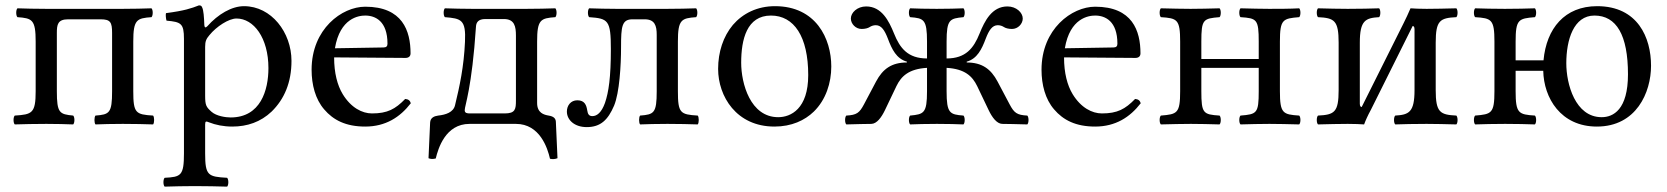

<svg xmlns="http://www.w3.org/2000/svg" viewBox="-20 -462 6217 716"><path d="M437 -429H153C113 -429 75 -430 45 -431C39 -425 39 -404 45 -398C100 -394 113 -389 113 -307V-122C113 -40 100 -35 35 -31C29 -25 29 -4 35 2C65 1 113 0 153 0C193 0 223 1 253 2C259 -4 259 -25 253 -31C202 -36 192 -40 192 -122V-339C192 -370 195 -390 234 -390H355C392 -390 398 -379 398 -339V-122C398 -40 388 -35 336 -31C331 -25 331 -4 336 2C361 1 398 0 438 0C478 0 523 1 551 2C556 -4 556 -25 551 -31C486 -35 477 -40 477 -122V-307C477 -389 490 -394 545 -398C551 -404 551 -425 545 -431C515 -430 477 -429 437 -429Z M742 -368C741 -398 739 -424 734 -434C732 -439 730 -442 722 -442C694 -431 668 -422 599 -413C597 -407 599 -391 601 -385C655 -380 666 -375 666 -317V110C666 193 655 198 594 201C588 207 588 228 594 234C629 233 666 232 706 232C746 232 794 233 827 234C833 228 833 207 827 201C756 197 745 193 745 110V2C745 -11 749 -10 759 -6C784 4 814 10 846 10C902 10 952 -7 993 -46C1040 -92 1067 -154 1067 -235C1067 -341 992 -439 890 -439C844 -439 793 -409 753 -364C747 -358 743 -358 742 -368ZM761 -331C787 -363 833 -393 862 -393C926 -393 981 -321 981 -208C981 -126 952 -24 840 -24C822 -24 787 -29 769 -45C749 -63 745 -69 745 -105V-287C745 -308 749 -317 761 -331Z M1491 -93C1454 -55 1425 -39 1367 -39C1331 -39 1289 -60 1258 -111C1238 -144 1226 -190 1226 -248L1492 -246C1504 -246 1511 -252 1511 -263C1511 -347 1481 -437 1342 -437C1255 -437 1142 -354 1142 -202C1142 -146 1156 -92 1189 -54C1223 -14 1270 10 1342 10C1418 10 1472 -25 1512 -77C1509 -87 1503 -92 1491 -93ZM1229 -282C1248 -395 1318 -404 1342 -404C1380 -404 1425 -383 1425 -299C1425 -290 1421 -285 1410 -285Z M1741 -429C1708 -429 1669 -430 1639 -431C1633 -425 1633 -404 1639 -398C1700 -393 1718 -389 1714 -306C1710 -214 1694 -140 1677 -70C1671 -43 1642 -34 1614 -31C1599 -29 1585 -23 1584 -5L1578 128C1585 131 1593 132 1605 129C1614 92 1641 0 1731 0H1904C1993 0 2022 90 2031 130C2040 132 2049 132 2059 128L2053 -6C2053 -20 2045 -28 2026 -31C2008 -34 1983 -41 1983 -78V-307C1983 -389 1996 -394 2051 -398C2057 -404 2057 -425 2051 -431C2021 -430 1983 -429 1943 -429ZM1713 -51C1713 -68 1740 -134 1755 -363C1756 -378 1763 -391 1790 -391H1859C1899 -391 1904 -363 1904 -329V-88C1904 -55 1902 -39 1862 -39H1733C1722 -39 1713 -40 1713 -51Z M2508 -122V-307C2508 -389 2521 -394 2576 -398C2582 -404 2582 -425 2576 -431C2546 -430 2508 -429 2468 -429H2279C2246 -429 2207 -430 2177 -431C2171 -425 2171 -404 2177 -398C2248 -393 2258 -387 2258 -279C2258 -174 2250 -119 2236 -78C2223 -42 2206 -29 2189 -29C2176 -29 2172 -37 2170 -50C2167 -69 2161 -88 2133 -88C2108 -88 2094 -68 2094 -46C2094 -15 2122 12 2168 12C2219 12 2247 -14 2270 -68C2290 -116 2296 -218 2296 -286C2296 -364 2299 -390 2339 -390H2384C2422 -390 2429 -366 2429 -332V-122C2429 -40 2419 -35 2367 -31C2362 -25 2362 -4 2367 2C2392 1 2429 0 2469 0C2509 0 2554 1 2582 2C2587 -4 2587 -25 2582 -31C2517 -35 2508 -40 2508 -122Z M2658 -205C2658 -103 2726 10 2868 10C2932 10 2981 -13 3015 -46C3060 -90 3080 -153 3080 -214C3080 -318 3023 -439 2870 -439C2804 -439 2750 -412 2713 -369C2677 -326 2658 -268 2658 -205ZM2855 -404C2941 -404 2994 -326 2994 -182C2994 -56 2929 -25 2882 -25C2778 -25 2744 -151 2744 -228C2744 -315 2765 -404 2855 -404Z M3230 0C3250 -1 3267 -24 3280 -51L3323 -141C3341 -178 3369 -205 3437 -209V-122C3437 -39 3425 -36 3374 -31C3368 -25 3368 -4 3374 2C3397 1 3434 0 3474 0C3513 0 3551 1 3573 2C3579 -4 3579 -25 3573 -31C3522 -35 3510 -39 3510 -122V-209C3578 -205 3606 -178 3624 -141L3667 -51C3680 -24 3697 -1 3717 0C3717 0 3791 1 3811 2C3817 -4 3817 -25 3811 -31C3772 -33 3762 -41 3745 -73L3700 -158C3675 -205 3642 -229 3585 -229V-232C3624 -243 3641 -278 3656 -318C3668 -349 3680 -368 3701 -368C3710 -368 3718 -365 3724 -361C3730 -357 3741 -354 3754 -354C3776 -354 3794 -373 3794 -393C3794 -415 3770 -438 3737 -438C3679 -438 3652 -384 3633 -337C3611 -282 3581 -244 3510 -244V-307C3510 -390 3522 -393 3573 -398C3579 -404 3579 -425 3573 -431C3549 -430 3513 -429 3473 -429C3434 -429 3397 -430 3374 -431C3368 -425 3368 -404 3374 -398C3425 -394 3437 -390 3437 -307V-244C3366 -244 3336 -282 3314 -337C3295 -384 3268 -438 3210 -438C3177 -438 3153 -415 3153 -393C3153 -373 3171 -354 3193 -354C3206 -354 3217 -357 3223 -361C3229 -365 3237 -368 3246 -368C3267 -368 3279 -349 3291 -318C3306 -278 3323 -243 3362 -232V-229C3305 -229 3272 -205 3247 -158L3202 -73C3185 -41 3175 -33 3136 -31C3130 -25 3130 -4 3136 2C3156 1 3230 0 3230 0Z M4213 -93C4176 -55 4147 -39 4089 -39C4053 -39 4011 -60 3980 -111C3960 -144 3948 -190 3948 -248L4214 -246C4226 -246 4233 -252 4233 -263C4233 -347 4203 -437 4064 -437C3977 -437 3864 -354 3864 -202C3864 -146 3878 -92 3911 -54C3945 -14 3992 10 4064 10C4140 10 4194 -25 4234 -77C4231 -87 4225 -92 4213 -93ZM3951 -282C3970 -395 4040 -404 4064 -404C4102 -404 4147 -383 4147 -299C4147 -290 4143 -285 4132 -285Z M4753 -307C4753 -390 4764 -393 4825 -398C4831 -404 4831 -425 4825 -431C4790 -429 4746 -429 4713 -429C4685 -429 4645 -430 4606 -431C4600 -425 4600 -404 4606 -398C4667 -394 4674 -390 4674 -307V-242H4460V-307C4460 -390 4467 -393 4528 -398C4534 -404 4534 -425 4528 -431C4490 -430 4452 -429 4420 -429C4390 -429 4349 -430 4309 -431C4303 -425 4303 -404 4309 -398C4370 -394 4381 -390 4381 -307V-122C4381 -39 4370 -36 4309 -31C4303 -25 4303 -4 4309 2C4349 1 4389 0 4421 0C4453 0 4492 1 4528 2C4534 -4 4534 -25 4528 -31C4467 -35 4460 -39 4460 -122V-209H4674V-122C4674 -39 4667 -36 4606 -31C4600 -25 4600 -4 4606 2C4642 1 4679 0 4714 0C4744 0 4786 1 4825 2C4831 -4 4831 -25 4825 -31C4764 -35 4753 -39 4753 -122Z M5058 -63C5055 -63 5051 -65 5051 -75V-303C5051 -386 5072 -395 5123 -398C5129 -404 5129 -425 5123 -431C5100 -430 5043 -429 5006 -429C4973 -429 4933 -430 4895 -431C4889 -425 4889 -404 4895 -398C4956 -395 4972 -386 4972 -303V-126C4972 -43 4956 -34 4895 -31C4889 -25 4889 -4 4895 2C4934 1 4974 0 5006 0C5029 0 5056 1 5067 2C5072 -12 5081 -32 5092 -52L5248 -365C5251 -365 5255 -363 5255 -353V-126C5255 -43 5234 -34 5183 -31C5177 -25 5177 -4 5183 2C5206 1 5260 0 5300 0C5331 0 5372 1 5411 2C5417 -4 5417 -25 5411 -31C5350 -34 5334 -43 5334 -126V-303C5334 -386 5350 -395 5411 -398C5417 -404 5417 -425 5411 -431C5371 -430 5331 -429 5300 -429C5278 -429 5250 -430 5240 -431C5232 -413 5223 -392 5214 -375Z M5632 -237V-307C5632 -390 5643 -393 5704 -398C5710 -404 5710 -425 5704 -431C5670 -430 5636 -429 5592 -429C5549 -429 5514 -430 5481 -431C5475 -425 5475 -404 5481 -398C5542 -394 5553 -390 5553 -307V-122C5553 -39 5542 -36 5481 -31C5475 -25 5475 -4 5481 2C5514 1 5549 0 5593 0C5636 0 5672 1 5704 2C5710 -4 5710 -25 5704 -31C5643 -35 5632 -39 5632 -122V-198H5735C5737 -97 5800 10 5935 10C6082 10 6137 -117 6137 -217C6137 -321 6088 -439 5936 -439C5815 -439 5747 -356 5736 -237ZM5926 -404C6008 -404 6051 -331 6051 -185C6051 -53 5996 -25 5953 -25C5854 -25 5821 -149 5821 -226C5821 -313 5848 -404 5926 -404Z"/></svg>

Font: Libertinus Math
Style: Regular
Weight: 400
Designer: Philipp H. Poll, Khaled Hosny
Foundry: Caleb Maclennan
Version: Version 7.050;RELEASE